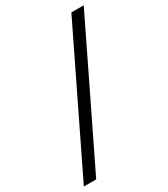

<svg xmlns="http://www.w3.org/2000/svg" viewBox="-268 -837 857 982"><g transform="rotate(-30 160.5 -346.5)"><path d="M2 55H-71L319 -748H392Z"/></g></svg>

Font: Mulish
Style: Italic
Weight: 400
Italic angle: -9°
Designer: Vernon Adams
Foundry: Vernon Adams
Version: Version 3.603; ttfautohint (v1.8.3)